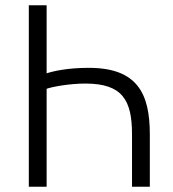

<svg xmlns="http://www.w3.org/2000/svg" viewBox="-20 -713 660 733"><path d="M90 -693V0H158V-374C180 -382 246 -394 306 -394C448 -394 484 -330 484 -200V0H552V-200C552 -355 505 -454 319 -454C236 -454 182 -441 158 -433V-693Z"/></svg>

Font: Repo Light
Style: Regular
Weight: 300
Designer: Stefan Peev
Foundry: Context Ltd
Version: Version 001.502